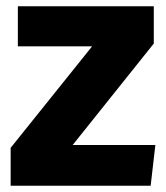

<svg xmlns="http://www.w3.org/2000/svg" viewBox="-20 -593 530 613"><path d="M471 -573H37V-445H274L14 -121V0H461L476 -130H212L471 -454Z"/></svg>

Font: Glow Sans SC Normal ExtraBold
Style: Regular
Weight: 800
Designer: Ryoko NISHIZUKA (kana, bopomofo & ideographs); Paul D. Hunt (Latin, Greek & Cyrillic); Sandoll Communications, Soo-young
Version: Version 0.93